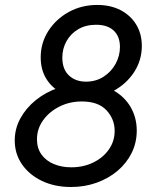

<svg xmlns="http://www.w3.org/2000/svg" viewBox="-20 -748 636 776"><path d="M267.1 7.8Q201.2 7.8 149.9 -16.6Q98.6 -41 69.1 -83.5Q39.6 -126 39.6 -180.2Q39.6 -228 62.3 -269.5Q85 -311 124 -342.8Q163.1 -374.5 213.6 -392.3Q264.2 -410.2 319.8 -410.2Q387.7 -410.2 435.1 -384.5Q482.4 -358.9 507.6 -315.9Q532.7 -272.9 532.7 -220.2Q532.7 -171.4 512 -129.6Q491.2 -87.9 454.6 -57.1Q418 -26.4 369.9 -9.3Q321.8 7.8 267.1 7.8ZM268.1 -71.8Q316.9 -71.8 356.7 -91.1Q396.5 -110.4 419.9 -143.8Q443.4 -177.2 443.4 -219.2Q443.4 -266.6 410.4 -302.2Q377.4 -337.9 310.5 -337.9Q261.2 -337.9 220 -317.1Q178.7 -296.4 154.1 -261.7Q129.4 -227.1 129.4 -185.1Q129.4 -148.9 147.7 -123.5Q166 -98.1 197.5 -85Q229 -71.8 268.1 -71.8ZM322.8 -352.1Q270.5 -352.1 230.2 -372.3Q189.9 -392.6 167.2 -429.4Q144.5 -466.3 144.5 -516.1Q144.5 -574.7 175.3 -622.8Q206.1 -670.9 257.8 -699.5Q309.6 -728 373 -728Q427.2 -728 467.8 -706.8Q508.3 -685.5 530.8 -648.2Q553.2 -610.8 553.2 -562.5Q553.2 -504.4 522 -456.5Q490.7 -408.7 438.5 -380.4Q386.2 -352.1 322.8 -352.1ZM327.6 -418Q367.7 -418 398.7 -438Q429.7 -458 447.3 -490.2Q464.8 -522.5 464.8 -558.1Q464.8 -600.6 439.7 -624.3Q414.6 -647.9 368.2 -647.9Q327.1 -647.9 296.6 -630.1Q266.1 -612.3 249 -582Q231.9 -551.8 231.9 -515.1Q231.9 -468.3 258.5 -443.1Q285.2 -418 327.6 -418Z"/></svg>

Font: Reddit Sans
Style: Italic
Weight: 400
Italic angle: -11.25°
Designer: Stephen Hutchings
Version: Version 1.013